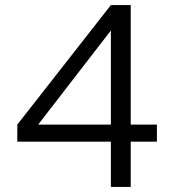

<svg xmlns="http://www.w3.org/2000/svg" viewBox="-20 -735 679 755"><path d="M494 0H416V-178H48V-245L416 -715H494V-245H597V-178H494ZM416 -615 130 -245H416Z"/></svg>

Font: Wix Madefor Text
Style: Regular
Weight: 400
Designer: Dalton Maag Ltd
Foundry: Dalton Maag Ltd
Version: Version 3.100